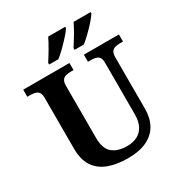

<svg xmlns="http://www.w3.org/2000/svg" viewBox="-213 -1082 1172 1243"><g transform="rotate(-30 373.5 -460.5)"><path d="M381.7 10Q300.4 10 239 -12.8Q177.5 -35.6 143.8 -85.9Q110 -136.2 110 -217.7V-599.9Q110 -627 100.2 -639.8Q90.5 -652.6 74.3 -656.8Q58.1 -661 38.4 -661H16.2V-714H361.7V-661H339.4Q320.3 -661 303.9 -656.6Q287.5 -652.1 278 -638.6Q268.4 -625 268.4 -595.9V-210Q268.4 -125.9 308.8 -93.5Q349.1 -61 417.4 -61Q462.1 -61 494.5 -77.8Q526.8 -94.6 544.5 -128.7Q562.2 -162.7 562.2 -213.5V-599.9Q562.2 -627 552.8 -639.8Q543.3 -652.6 527.4 -656.8Q511.5 -661 491.8 -661H469.6V-714H731.6V-661H708.7Q689 -661 672.7 -656.6Q656.3 -652.1 646.7 -638.6Q637.2 -625 637.2 -595.9V-211.5Q637.2 -145 610 -95.2Q582.9 -45.5 526.7 -17.7Q470.4 10 381.7 10ZM433 -784Q454 -816 478 -856.5Q502 -897 518 -931H645.3V-921Q635.3 -904 609.8 -875Q584.3 -846 554.8 -817.5Q525.3 -789 502.3 -771H433ZM243.1 -784Q264.1 -816 288.1 -856.5Q312.1 -897 328.1 -931H455.4V-921Q445.4 -904 419.4 -875Q393.4 -846 364.4 -817.5Q335.4 -789 312.4 -771H243.1Z"/></g></svg>

Font: Noto Serif Khmer
Style: Regular
Weight: 400
Designer: Danh Hong and the Monotype Design Team
Foundry: Monotype Imaging Inc.
Version: Version 2.003